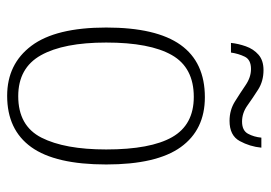

<svg xmlns="http://www.w3.org/2000/svg" viewBox="-130 -617 757 537"><g transform="rotate(90 248.5 -348.5)"><path d="M248 10Q159 10 108 -58Q57 -126 57 -267Q57 -407 105.5 -475Q154 -543 252 -543Q343 -543 391.5 -475.5Q440 -408 440 -267Q440 -125 391.5 -57.5Q343 10 248 10ZM249 -21Q332 -21 365 -86Q398 -151 398 -267Q398 -391 363.5 -451.5Q329 -512 251 -512Q169 -512 134 -450.5Q99 -389 99 -267Q99 -148 134.5 -84.5Q170 -21 249 -21ZM318 -612Q288 -612 264 -627Q240 -642 218 -657Q196 -672 173 -672Q147 -672 138.5 -654.5Q130 -637 127 -616H100Q102 -636 109.5 -657.5Q117 -679 133 -693Q149 -707 176 -707Q207 -707 230.5 -692Q254 -677 275 -662Q296 -647 320 -647Q345 -647 354 -663.5Q363 -680 365 -701H393Q390 -669 374.5 -640.5Q359 -612 318 -612Z"/></g></svg>

Font: Noto Serif Khmer SemiCondensed ExtraLight
Style: Regular
Weight: 200
Width: 4
Designer: Danh Hong and the Monotype Design Team
Foundry: Monotype Imaging Inc.
Version: Version 2.004; ttfautohint (v1.8.4.7-5d5b)